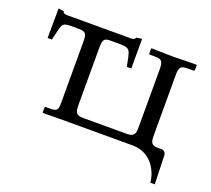

<svg xmlns="http://www.w3.org/2000/svg" viewBox="-104 -587 929 847"><g transform="rotate(20 360.5 -164.0)"><path d="M301 -401H337C396 -401 390 -392 406 -317H427V-456L400 -452C400 -446 394 -441 380 -441H81C65 -441 61 -446 61 -452L35 -456L34 -317H54C74 -393 65 -402 115 -402H147C183 -402 188 -393 188 -355V-71C188 -32 183 -28 147 -28H131C128 -28 126 -26 126 -22V-1L128 1L221 0H547C653 0 678 103 678 128H699L695 -7C694 -21 684 -28 674 -28H657C626 -28 621 -40 621 -76V-354C621 -395 628 -402 662 -402H687C691 -402 693 -404 693 -407V-429L691 -431L579 -429L481 -431L479 -429V-407C479 -403 481 -402 485 -402H506C541 -402 546 -393 546 -354V-88C546 -54 543 -39 506 -39H303C268 -39 263 -51 263 -88V-355C263 -396 271 -401 301 -401Z"/></g></svg>

Font: Libertinus Serif
Style: Regular
Weight: 400
Designer: Philipp H. Poll
Foundry: Khaled Hosny
Version: Version 6.2